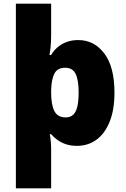

<svg xmlns="http://www.w3.org/2000/svg" viewBox="-20 -780 683 1040"><path d="M600 -278Q600 -184 573.5 -119.5Q547 -55 501.5 -22.5Q456 10 397 10Q363 10 336.5 1Q310 -8 290.5 -22.5Q271 -37 257 -53H250Q252 -43 253.5 -29.5Q255 -16 256 -3Q257 10 257 21V240H66V-760H257V-592Q257 -552 254 -524.5Q251 -497 248 -482H257Q270 -505 290.5 -523Q311 -541 339.5 -552Q368 -563 404 -563Q490 -563 545 -490.5Q600 -418 600 -278ZM406 -280Q406 -345 390 -379Q374 -413 333 -413Q292 -413 275.5 -383Q259 -353 257 -293V-279Q257 -213 274.5 -178.5Q292 -144 336 -144Q362 -144 377.5 -159.5Q393 -175 399.5 -205.5Q406 -236 406 -280Z"/></svg>

Font: Noto Sans Armenian Black
Style: Regular
Weight: 900
Version: Version 2.007